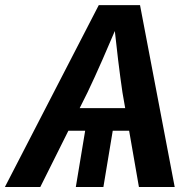

<svg xmlns="http://www.w3.org/2000/svg" viewBox="-43 -748 786 768"><path d="M415.5 -270.5 370.6 0H260.3L305.2 -270.5ZM-23.4 0 352.1 -727.5H517.1L655.8 0H512.7L446.8 -378.4Q438.5 -434.6 429.4 -508.8Q420.4 -583 410.2 -677.7H439.5Q400.4 -585.9 367.9 -511.7Q335.4 -437.5 307.1 -378.4L118.2 0ZM162.6 -225.1 177.7 -315.4H559.1L543.9 -225.1Z"/></svg>

Font: Inter 17pt SemiBold
Style: Italic
Weight: 600
Italic angle: -9.3988°
Version: Version 4.001;git-66647c0bb